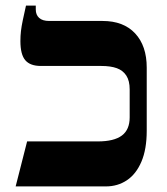

<svg xmlns="http://www.w3.org/2000/svg" viewBox="-20 -667 599 687"><path d="M36 0 77 -161H330Q388 -161 416 -182Q444 -203 444 -247V-347Q444 -378 432 -396.5Q420 -415 398 -423Q376 -431 342 -431H126Q88 -431 70.5 -451.5Q53 -472 53 -520Q53 -539 55 -556Q57 -573 61.5 -594.5Q66 -616 73 -647H108V-633Q108 -614 120 -603Q132 -592 156 -592H347Q422 -592 463.5 -547.5Q505 -503 505 -425V-199Q505 -133 486 -88.5Q467 -44 434 -22Q401 0 359 0Z"/></svg>

Font: Noto Serif Hebrew
Style: Bold
Weight: 700
Version: Version 2.003